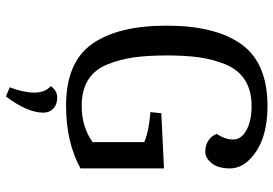

<svg xmlns="http://www.w3.org/2000/svg" viewBox="-158 -558 927 651"><g transform="rotate(90 305.5 -232.5)"><path d="M339 7Q192 7 129.5 -80.5Q67 -168 67 -334Q67 -500 130.5 -588Q194 -676 340 -676Q455 -676 516 -620Q551 -588 551 -548.5Q551 -509 533.5 -487Q516 -465 494 -465Q472 -465 456 -476Q440 -487 434 -504Q453 -532 453 -559.5Q453 -587 421.5 -604.5Q390 -622 338.5 -622Q287 -622 251.5 -599.5Q216 -577 198.5 -534Q181 -491 174.5 -444.5Q168 -398 168 -334Q168 -270 174.5 -223.5Q181 -177 198 -134Q233 -46 339 -46Q410 -46 462 -83V-258Q425 -274 360 -279L364 -316L551 -325V-42Q462 7 339 7ZM276 198Q294 151 294 114.5Q294 78 272 59Q287 37 310.5 37Q334 37 348 50Q362 63 362 84Q362 138 307 211Z"/></g></svg>

Font: Caladea
Style: Regular
Weight: 400
Designer: Carolina Giovagnoli and Andres Torresi
Foundry: Carolina Giovagnoli and Andres Torresi
Version: Version 1.002